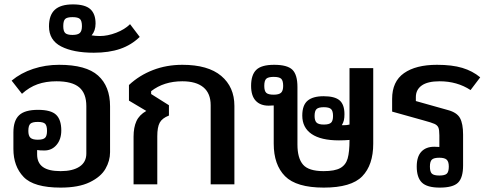

<svg xmlns="http://www.w3.org/2000/svg" viewBox="-20 -839 2239 874"><path d="M41 -161V-236Q41 -290 67 -314.5Q93 -339 153 -339Q212 -339 235.5 -316.5Q259 -294 259 -245Q259 -205 237.5 -179.5Q216 -154 182 -154Q160 -154 149 -156V-136Q149 -98 175 -79Q201 -60 256 -60Q311 -60 342 -80.5Q373 -101 373 -140V-356Q373 -414 340.5 -441.5Q308 -469 237 -469Q189 -469 151 -455.5Q113 -442 80 -412L33 -472Q75 -507 131 -525.5Q187 -544 249 -544Q372 -544 426.5 -495Q481 -446 481 -355V-146Q481 -107 460 -70.5Q439 -34 388.5 -9.5Q338 15 256 15Q134 15 87.5 -33.5Q41 -82 41 -161ZM194 -243Q194 -267 185.5 -275.5Q177 -284 152 -284Q127 -284 118 -275.5Q109 -267 109 -243Q109 -221 118.5 -212Q128 -203 152 -203Q176 -203 185 -211.5Q194 -220 194 -243Z M203 -719Q203 -770 229.5 -794.5Q256 -819 312 -819Q367 -819 391 -797.5Q415 -776 415 -732Q415 -699 397 -678Q415 -675 435 -675Q470 -675 509 -690Q548 -705 572 -729L616 -671Q578 -634 527 -616.5Q476 -599 407 -599Q314 -599 258.5 -627.5Q203 -656 203 -719ZM353 -720Q353 -744 344 -752.5Q335 -761 310 -761Q285 -761 276.5 -752.5Q268 -744 268 -720Q268 -697 277 -688.5Q286 -680 310 -680Q334 -680 343.5 -689Q353 -698 353 -720Z M588 -217Q588 -259 601 -287.5Q614 -316 646 -334L567 -381V-452Q614 -496 676 -520Q738 -544 810 -544Q927 -544 987 -493.5Q1047 -443 1047 -357V0H939V-360Q939 -414 906 -441.5Q873 -469 810 -469Q726 -469 668 -424V-411L749 -360V-313Q718 -301 707 -280.5Q696 -260 696 -219V0H588Z M1226 -185V-359Q1217 -358 1203 -358Q1165 -358 1144 -380.5Q1123 -403 1123 -448Q1123 -498 1146.5 -521Q1170 -544 1228 -544Q1288 -544 1311 -521.5Q1334 -499 1334 -443V-181Q1334 -119 1359.5 -89.5Q1385 -60 1453 -60Q1504 -60 1529 -74Q1554 -88 1562.5 -117.5Q1571 -147 1571 -202Q1549 -200 1523 -200Q1441 -200 1398.5 -229Q1356 -258 1356 -313Q1356 -360 1380 -380.5Q1404 -401 1453 -401Q1504 -401 1526 -382Q1548 -363 1548 -319Q1548 -303 1545.5 -292Q1543 -281 1536 -269H1544Q1560 -269 1571 -272V-529H1679V-185Q1679 -88 1629 -36.5Q1579 15 1454 15Q1329 15 1277.5 -37Q1226 -89 1226 -185ZM1269 -448Q1269 -472 1260 -480.5Q1251 -489 1226 -489Q1201 -489 1192 -480.5Q1183 -472 1183 -448Q1183 -425 1192 -416.5Q1201 -408 1226 -408Q1250 -408 1259.5 -417Q1269 -426 1269 -448ZM1496 -311Q1496 -334 1487 -342.5Q1478 -351 1454 -351Q1430 -351 1421 -342.5Q1412 -334 1412 -311Q1412 -290 1421 -281Q1430 -272 1454 -272Q1478 -272 1487 -280.5Q1496 -289 1496 -311Z M1877 -81Q1877 -126 1898 -148.5Q1919 -171 1957 -171Q1971 -171 1980 -170V-223Q1980 -248 1975.5 -258.5Q1971 -269 1958 -275Q1945 -281 1908 -291L1765 -331V-389Q1765 -468 1819 -506Q1873 -544 1969 -544Q2038 -544 2084.5 -530Q2131 -516 2166 -487L2122 -429Q2061 -469 1981 -469Q1927 -469 1900 -450Q1873 -431 1873 -397V-379L2019 -338Q2060 -327 2074 -301.5Q2088 -276 2088 -226V-86Q2088 -30 2065 -7.5Q2042 15 1982 15Q1924 15 1900.5 -8Q1877 -31 1877 -81ZM2023 -81Q2023 -103 2013.5 -112Q2004 -121 1980 -121Q1955 -121 1946 -112.5Q1937 -104 1937 -81Q1937 -57 1946 -48.5Q1955 -40 1980 -40Q2005 -40 2014 -48.5Q2023 -57 2023 -81Z"/></svg>

Font: Pridi
Style: Regular
Weight: 400
Designer: Katatrad Team
Foundry: CadsonDemak
Version: Version 1.001